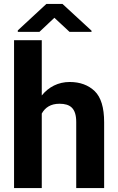

<svg xmlns="http://www.w3.org/2000/svg" viewBox="-20 -954 600 974"><path d="M51.3 -750V0H191.9V-377.9C209 -408.7 237.3 -427.7 281.7 -427.7C335.9 -427.7 366.7 -405.3 366.7 -335V0H508.3V-334C508.3 -408.2 492.2 -460.9 460.4 -491.7C428.2 -522.5 385.7 -538.1 333.5 -538.1C275.4 -538.1 226.6 -512.7 191.9 -469.7V-750ZM215.3 -934.1 70.3 -799.8V-792.5H180.2L255.9 -863.8L332.5 -792.5H444.3V-798.3L296.9 -934.1Z"/></svg>

Font: Vazirmatn
Style: Bold
Weight: 700
Designer: Saber Rastikerdar
Foundry: Saber Rastikerdar
Version: Version 33.003